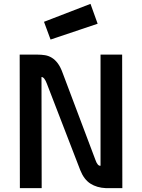

<svg xmlns="http://www.w3.org/2000/svg" viewBox="-20 -975 737 995"><path d="M449 -955 486 -852 242 -770 208 -862ZM82 -692H173Q194 -692 213 -689Q232 -686 249 -675.5Q266 -665 280 -646Q294 -627 305 -596L475 -145Q486 -114 501 -116V-692H613L614 0H529Q482 -2 448.5 -23.5Q415 -45 396 -93L223 -541Q210 -576 195 -576L196 0H83Z"/></svg>

Font: Panefresco 750wt
Style: Regular
Weight: 750
Foundry: Campivisivi & Chank Co
Version: Version 1.000